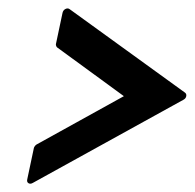

<svg xmlns="http://www.w3.org/2000/svg" viewBox="-20 -558 461 454"><path d="M60.1 -208Q60.5 -210 62.5 -212.6Q64.5 -215.3 66.4 -216.3L272.9 -330.6Q233.4 -359.4 194.1 -388.2Q154.8 -417 115.2 -445.8Q113.8 -446.8 112.8 -449.5Q111.8 -452.1 112.3 -454.1L127.9 -527.8Q129.4 -534.2 135 -536.9Q140.6 -539.6 145 -536.1L417.5 -338.9Q421.4 -335.9 420.4 -330.6Q419.4 -325.2 414.1 -322.3L57.6 -125.5Q51.8 -122.1 47.4 -124.8Q43 -127.4 44.4 -133.8Z"/></svg>

Font: Fibel Nord
Style: Bold Italic
Weight: 700
Designer: Peter Wiegel
Foundry: Peter Wioegel
Version: Version 000.000